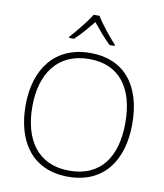

<svg xmlns="http://www.w3.org/2000/svg" viewBox="-101 -1030 960 1122"><g transform="rotate(10 379.5 -469.0)"><path d="M398 -948H363C338 -906 282 -838 245 -797V-790H274C311 -824 351 -871 380 -908C410 -871 449 -824 485 -790H515V-797C477 -838 422 -906 398 -948ZM696 -358C696 -588 584 -725 384 -725C175 -725 63 -575 63 -359C63 -142 168 10 379 10C591 10 696 -142 696 -358ZM103 -359C103 -552 195 -689 384 -689C560 -689 655 -567 655 -358C655 -160 569 -26 380 -26C192 -26 103 -163 103 -359Z"/></g></svg>

Font: Noto Sans Myanmar ExtraLight
Style: Regular
Weight: 200
Designer: Monotype Design Team
Foundry: Monotype Imaging Inc.
Version: Version 2.107